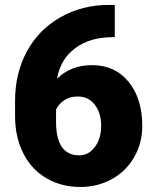

<svg xmlns="http://www.w3.org/2000/svg" viewBox="-20 -741 619 771"><path d="M440.9 -721.2V-591.8H433.6Q341.3 -591.8 282 -547.6Q222.7 -503.4 209 -424.8Q264.6 -479.5 349.6 -479.5Q441.9 -479.5 496.6 -412.1Q551.3 -344.7 551.3 -235.4Q551.3 -167.5 519.3 -110.8Q487.3 -54.2 429.9 -22.2Q372.6 9.8 302.7 9.8Q227.1 9.8 167.5 -24.7Q107.9 -59.1 74.7 -123Q41.5 -187 40.5 -270.5V-336.4Q40.5 -446.3 87.6 -533.9Q134.8 -621.6 222.2 -671.4Q309.6 -721.2 416 -721.2ZM292.5 -353.5Q259.8 -353.5 237.8 -338.4Q215.8 -323.2 205.1 -301.3V-252Q205.1 -117.2 298.3 -117.2Q335.9 -117.2 361.1 -150.9Q386.2 -184.6 386.2 -235.4Q386.2 -287.6 360.6 -320.6Q335 -353.5 292.5 -353.5Z"/></svg>

Font: Vazir Black UI
Style: Black-UI
Weight: 900
Designer: Saber Rastikerdar
Foundry: Saber Rastikerdar
Version: Version 30.1.0